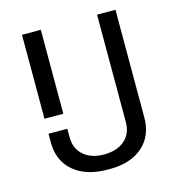

<svg xmlns="http://www.w3.org/2000/svg" viewBox="-104 -776 809 877"><g transform="rotate(-15 300.0 -338.0)"><path d="M79 -289V-686H168V-289ZM298 10Q197 10 138 -40Q79 -90 79 -177V-218H168V-178Q168 -124 204 -92.5Q240 -61 301 -61Q362 -61 398 -92.5Q434 -124 434 -178V-686H521V-177Q521 -118 495 -76.5Q469 -35 421.5 -12.5Q374 10 308 10Z"/></g></svg>

Font: Chivo Mono Light
Style: Regular
Weight: 300
Monospace: yes
Designer: Hector Gatti
Foundry: Omnibus-Type
Version: Version 1.008